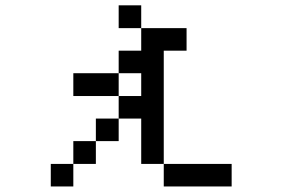

<svg xmlns="http://www.w3.org/2000/svg" viewBox="-20 -546 1040 707"><path d="M250 -192.4V-276.4H417V-359.4H500V-442.4H667V-359.4H583V57.6H500V-109.4H417V-192.4H500V-276.4H417V-192.4ZM583 57.6H833V140.6H583ZM500 -442.4H417V-526.4H500ZM417 -109.4V-26.4H333V-109.4ZM333 -26.4V57.6H250V-26.4ZM250 57.6V140.6H167V57.6Z"/></svg>

Font: KH Dot Kodenmachou 12
Style: Regular
Weight: 400
Designer: Original version for X68000 by Keitarou Hiraki (http://hp.vector.co.jp/authors/VA000874/) / TrueType conversion by Homem
Version: Version 1.00.20150527